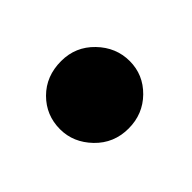

<svg xmlns="http://www.w3.org/2000/svg" viewBox="-57 -268 368 368"><g transform="rotate(45 127.0 -83.5)"><path d="M123 10Q85 10 58.5 -16.5Q32 -43 32 -84Q32 -123 60 -150Q88 -177 125 -177Q162 -177 188.5 -150Q215 -123 215 -84Q215 -44 187 -17Q159 10 123 10Z"/></g></svg>

Font: Overlock Black
Style: Regular
Weight: 900
Designer: Dario Muhafara
Foundry: Dario Manuel Muhafara
Version: Version 1.002